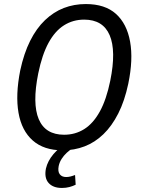

<svg xmlns="http://www.w3.org/2000/svg" viewBox="-20 -734 699 949"><path d="M290 9Q197 9 142 -39.5Q87 -88 71.5 -176.5Q56 -265 80 -386Q98 -470 129 -532Q160 -594 202.5 -634.5Q245 -675 295.5 -694.5Q346 -714 404 -714Q499 -714 553 -665.5Q607 -617 623 -528.5Q639 -440 614 -320Q596 -235 564.5 -173Q533 -111 491 -70.5Q449 -30 398 -10.5Q347 9 290 9ZM297 -68Q352 -68 396.5 -96Q441 -124 473.5 -183Q506 -242 525 -335Q555 -483 522 -560Q489 -637 396 -637Q341 -637 296.5 -609Q252 -581 220 -522.5Q188 -464 169 -371Q139 -222 171.5 -145Q204 -68 297 -68ZM286 195Q242 195 220 170Q198 145 207 99Q216 61 244 28Q272 -5 316 -31L338 0Q324 8 309.5 21.5Q295 35 284.5 51.5Q274 68 270 87Q265 114 275.5 127.5Q286 141 307 141Q317 141 327.5 138.5Q338 136 351 131L354 179Q340 186 323 190.5Q306 195 286 195Z"/></svg>

Font: Nunito Sans 10pt Condensed Medium
Style: Italic
Weight: 500
Width: 3
Italic angle: -9°
Designer: Vernon Adams
Foundry: Vernon Adams
Version: Version 3.101;gftools[0.9.27]